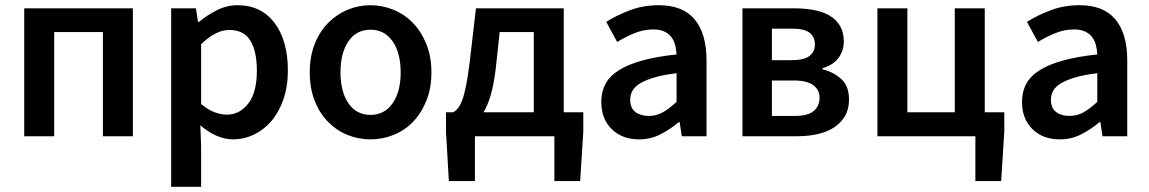

<svg xmlns="http://www.w3.org/2000/svg" viewBox="-20 -523 4412 737"><path d="M73 0V-491H490V0H375V-400H188V0Z M637 194V-491H732L740 -439H744Q775 -465 813 -484Q851 -503 892 -503Q938 -503 973.5 -485.5Q1009 -468 1034 -435Q1059 -402 1072 -356Q1085 -310 1085 -253Q1085 -190 1067.5 -140.5Q1050 -91 1021 -57.5Q992 -24 954 -6Q916 12 875 12Q843 12 811 -2Q779 -16 749 -42L752 40V194ZM851 -83Q900 -83 933 -125.5Q966 -168 966 -252Q966 -326 941 -367Q916 -408 860 -408Q808 -408 752 -353V-124Q779 -101 804 -92Q829 -83 851 -83Z M1402 12Q1356 12 1314 -5Q1272 -22 1239.5 -55Q1207 -88 1188 -136Q1169 -184 1169 -245Q1169 -306 1188 -354Q1207 -402 1239.5 -435Q1272 -468 1314 -485.5Q1356 -503 1402 -503Q1448 -503 1490.5 -485.5Q1533 -468 1565 -435Q1597 -402 1616.5 -354Q1636 -306 1636 -245Q1636 -184 1616.5 -136Q1597 -88 1565 -55Q1533 -22 1490.5 -5Q1448 12 1402 12ZM1402 -82Q1456 -82 1487 -126.5Q1518 -171 1518 -245Q1518 -320 1487 -364.5Q1456 -409 1402 -409Q1348 -409 1317.5 -364.5Q1287 -320 1287 -245Q1287 -171 1317.5 -126.5Q1348 -82 1402 -82Z M1803 0V172H1703L1692 -17V-92H1720Q1729 -97 1737.5 -107Q1746 -117 1754 -138Q1762 -159 1769 -194Q1776 -229 1783 -285L1807 -491H2144V-92H2219V-17L2207 172H2108V0ZM1883 -260Q1876 -202 1864.5 -161Q1853 -120 1836 -92H2029V-400H1898Z M2433 12Q2368 12 2328 -27.5Q2288 -67 2288 -132Q2288 -171 2304.5 -201.5Q2321 -232 2356.5 -254Q2392 -276 2446.5 -291Q2501 -306 2577 -314Q2576 -333 2571.5 -350.5Q2567 -368 2556.5 -381.5Q2546 -395 2529 -402.5Q2512 -410 2487 -410Q2451 -410 2416.5 -396Q2382 -382 2349 -362L2307 -439Q2348 -465 2399 -484Q2450 -503 2509 -503Q2601 -503 2646.5 -448.5Q2692 -394 2692 -291V0H2597L2589 -54H2585Q2552 -26 2514.5 -7Q2477 12 2433 12ZM2470 -78Q2500 -78 2524.5 -92Q2549 -106 2577 -132V-242Q2527 -236 2493 -226Q2459 -216 2438 -203.5Q2417 -191 2408 -175Q2399 -159 2399 -141Q2399 -108 2419 -93Q2439 -78 2470 -78Z M2830 0V-491H3029Q3070 -491 3104.5 -484.5Q3139 -478 3164.5 -463Q3190 -448 3204.5 -423.5Q3219 -399 3219 -364Q3219 -328 3198.5 -300.5Q3178 -273 3137 -261V-257Q3181 -246 3210 -219Q3239 -192 3239 -141Q3239 -104 3223.5 -77.5Q3208 -51 3181 -33.5Q3154 -16 3117.5 -8Q3081 0 3039 0ZM2943 -292H3018Q3066 -292 3087 -308Q3108 -324 3108 -352Q3108 -381 3088 -397Q3068 -413 3021 -413H2943ZM2943 -78H3031Q3081 -78 3103.5 -97Q3126 -116 3126 -148Q3126 -178 3102 -196Q3078 -214 3027 -214H2943Z M3348 0V-491H3463V-92H3645V-491H3760V-92H3835V-17L3823 172H3724V0Z M4048 12Q3983 12 3943 -27.5Q3903 -67 3903 -132Q3903 -171 3919.5 -201.5Q3936 -232 3971.5 -254Q4007 -276 4061.5 -291Q4116 -306 4192 -314Q4191 -333 4186.5 -350.5Q4182 -368 4171.5 -381.5Q4161 -395 4144 -402.5Q4127 -410 4102 -410Q4066 -410 4031.5 -396Q3997 -382 3964 -362L3922 -439Q3963 -465 4014 -484Q4065 -503 4124 -503Q4216 -503 4261.5 -448.5Q4307 -394 4307 -291V0H4212L4204 -54H4200Q4167 -26 4129.5 -7Q4092 12 4048 12ZM4085 -78Q4115 -78 4139.5 -92Q4164 -106 4192 -132V-242Q4142 -236 4108 -226Q4074 -216 4053 -203.5Q4032 -191 4023 -175Q4014 -159 4014 -141Q4014 -108 4034 -93Q4054 -78 4085 -78Z"/></svg>

Font: Giro Sans Semibold
Style: Regular
Weight: 600
Designer: Paul D. Hunt
Foundry: Adobe Systems Incorporated
Version: Version 1.000;PS 1.0;hotconv 1.0.88;makeotf.lib2.5.647800